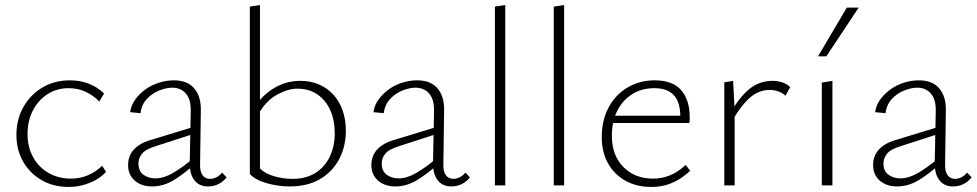

<svg xmlns="http://www.w3.org/2000/svg" viewBox="-20 -734 3869 760"><path d="M252 6Q192 6 145.5 -20.5Q99 -47 72 -93.5Q45 -140 45 -200Q45 -262 73 -311Q101 -360 148.5 -388Q196 -416 257 -416Q298 -416 332 -402.5Q366 -389 392 -364L373 -332Q349 -357 318.5 -371Q288 -385 252 -385Q204 -385 167 -360.5Q130 -336 109.5 -295.5Q89 -255 89 -204Q89 -151 111.5 -111Q134 -71 173 -49Q212 -27 261 -27Q297 -27 328.5 -40.5Q360 -54 384 -78L400 -54Q381 -33 356 -20Q331 -7 305 -0.5Q279 6 252 6Z M803 4Q769 4 749.5 -20.5Q730 -45 731 -92L735 -291Q736 -325 727 -345.5Q718 -366 701 -376.5Q684 -387 662 -387Q638 -387 609.5 -375.5Q581 -364 560.5 -341.5Q540 -319 536 -286L495 -290Q499 -318 516 -341Q533 -364 557 -381Q581 -398 610 -407Q639 -416 668 -416Q722 -416 749 -384Q776 -352 775 -297L772 -85Q771 -56 781.5 -41Q792 -26 812 -26Q824 -26 837 -32.5Q850 -39 859 -51L877 -32Q864 -15 845 -5.5Q826 4 803 4ZM582 4Q540 4 513.5 -19Q487 -42 487 -81Q487 -104 496.5 -123Q506 -142 527.5 -157.5Q549 -173 587 -183L754 -234L759 -208L598 -156Q556 -143 542 -125.5Q528 -108 528 -87Q528 -57 547.5 -42.5Q567 -28 595 -28Q628 -28 665 -49.5Q702 -71 745 -107L756 -89Q714 -50 671 -23Q628 4 582 4Z M1126 4Q1082 4 1037 -8.5Q992 -21 969 -45L1009 -67Q1029 -47 1065 -36.5Q1101 -26 1138 -26Q1191 -26 1228.5 -49.5Q1266 -73 1285.5 -114Q1305 -155 1305 -206Q1305 -259 1287 -298.5Q1269 -338 1236 -360.5Q1203 -383 1157 -383Q1119 -383 1074.5 -358Q1030 -333 1000 -277L983 -304Q1006 -340 1035.5 -364.5Q1065 -389 1098 -401.5Q1131 -414 1169 -414Q1209 -414 1242 -400Q1275 -386 1299 -360Q1323 -334 1336 -297.5Q1349 -261 1349 -216Q1349 -155 1323 -105Q1297 -55 1247.5 -25.5Q1198 4 1126 4ZM969 -45V-708L1009 -714V-67Z M1766 4Q1732 4 1712.5 -20.5Q1693 -45 1694 -92L1698 -291Q1699 -325 1690 -345.5Q1681 -366 1664 -376.5Q1647 -387 1625 -387Q1601 -387 1572.5 -375.5Q1544 -364 1523.5 -341.5Q1503 -319 1499 -286L1458 -290Q1462 -318 1479 -341Q1496 -364 1520 -381Q1544 -398 1573 -407Q1602 -416 1631 -416Q1685 -416 1712 -384Q1739 -352 1738 -297L1735 -85Q1734 -56 1744.5 -41Q1755 -26 1775 -26Q1787 -26 1800 -32.5Q1813 -39 1822 -51L1840 -32Q1827 -15 1808 -5.5Q1789 4 1766 4ZM1545 4Q1503 4 1476.5 -19Q1450 -42 1450 -81Q1450 -104 1459.5 -123Q1469 -142 1490.5 -157.5Q1512 -173 1550 -183L1717 -234L1722 -208L1561 -156Q1519 -143 1505 -125.5Q1491 -108 1491 -87Q1491 -57 1510.5 -42.5Q1530 -28 1558 -28Q1591 -28 1628 -49.5Q1665 -71 1708 -107L1719 -89Q1677 -50 1634 -23Q1591 4 1545 4Z M1939 0V-708L1980 -714V0Z M2172 0V-708L2213 -714V0Z M2558 6Q2500 6 2456 -18.5Q2412 -43 2387 -87Q2362 -131 2362 -191Q2362 -259 2389.5 -309.5Q2417 -360 2464.5 -388Q2512 -416 2572 -416Q2642 -416 2676 -377.5Q2710 -339 2710 -271Q2710 -265 2710 -259Q2710 -253 2709 -247H2673V-271Q2673 -329 2647.5 -357Q2622 -385 2570 -385Q2521 -385 2483 -361.5Q2445 -338 2423.5 -296Q2402 -254 2402 -196Q2402 -119 2447.5 -73Q2493 -27 2565 -27Q2600 -27 2632 -40Q2664 -53 2694 -81L2712 -58Q2686 -34 2660.5 -20Q2635 -6 2610 0Q2585 6 2558 6ZM2391 -247 2397 -276H2702V-247Z M2847 0V-408L2882 -414L2888 -297V0ZM2881 -260 2869 -281Q2902 -344 2943 -379Q2984 -414 3038 -414Q3058 -414 3076.5 -408Q3095 -402 3108 -389L3089 -355Q3078 -366 3061.5 -372Q3045 -378 3027 -378Q2983 -378 2948 -347Q2913 -316 2881 -260Z M3233 0V-407L3275 -414V0ZM3218 -511 3332 -704H3379L3251 -511Z M3752 4Q3718 4 3698.5 -20.5Q3679 -45 3680 -92L3684 -291Q3685 -325 3676 -345.5Q3667 -366 3650 -376.5Q3633 -387 3611 -387Q3587 -387 3558.5 -375.5Q3530 -364 3509.5 -341.5Q3489 -319 3485 -286L3444 -290Q3448 -318 3465 -341Q3482 -364 3506 -381Q3530 -398 3559 -407Q3588 -416 3617 -416Q3671 -416 3698 -384Q3725 -352 3724 -297L3721 -85Q3720 -56 3730.5 -41Q3741 -26 3761 -26Q3773 -26 3786 -32.5Q3799 -39 3808 -51L3826 -32Q3813 -15 3794 -5.5Q3775 4 3752 4ZM3531 4Q3489 4 3462.5 -19Q3436 -42 3436 -81Q3436 -104 3445.5 -123Q3455 -142 3476.5 -157.5Q3498 -173 3536 -183L3703 -234L3708 -208L3547 -156Q3505 -143 3491 -125.5Q3477 -108 3477 -87Q3477 -57 3496.5 -42.5Q3516 -28 3544 -28Q3577 -28 3614 -49.5Q3651 -71 3694 -107L3705 -89Q3663 -50 3620 -23Q3577 4 3531 4Z"/></svg>

Font: Ysabeau Office ExtraLight
Style: Regular
Weight: 250
Designer: Christian Thalmann (Catharsis Fonts)
Version: Version 2.001;gftools[0.9.30]; featfreeze: tnum,lnum,ss02